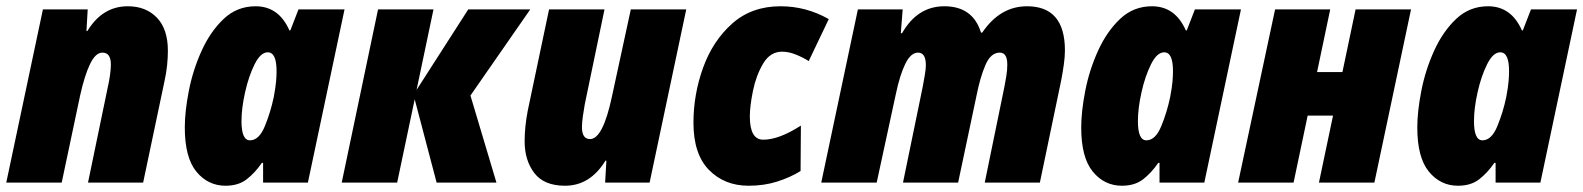

<svg xmlns="http://www.w3.org/2000/svg" viewBox="-23 -583 5055 613"><path d="M174 0 233 -279Q247 -342 264.5 -378.5Q282 -415 304 -415Q331 -415 331 -377Q331 -362 328 -341.5Q325 -321 321 -304L258 0H434L502 -323Q508 -350 510.5 -374.5Q513 -399 513 -421Q513 -490 478 -526.5Q443 -563 385 -563Q304 -563 256 -484H253L257 -553H114L-3 0Z M748 -196Q748 -237 759.5 -288.5Q771 -340 790 -378Q809 -416 832 -416Q860 -416 860 -356Q860 -342 858.5 -323.5Q857 -305 851 -273Q841 -225 822.5 -180Q804 -135 775 -135Q748 -135 748 -196ZM813 -63H817V0H960L1077 -553H930L904 -486H901Q867 -563 793 -563Q734 -563 691.5 -523Q649 -483 621 -421.5Q593 -360 580 -293.5Q567 -227 567 -176Q567 -80 604 -35Q641 10 697 10Q738 10 764.5 -10.5Q791 -31 813 -63Z M1245 0 1301 -266 1371 0H1562L1479 -278L1670 -553H1472L1307 -296L1361 -553H1184L1068 0Z M1910 -70H1913L1909 0H2051L2168 -553H1991L1931 -276Q1902 -139 1861 -139Q1835 -139 1835 -177Q1835 -192 1838 -212.5Q1841 -233 1844 -250L1907 -553H1730L1662 -230Q1652 -178 1652 -132Q1652 -71 1683 -30.5Q1714 10 1781 10Q1861 10 1910 -70Z M2533 -37 2534 -182Q2464 -137 2414 -137Q2371 -137 2371 -211Q2371 -244 2381 -293Q2391 -342 2413.5 -380Q2436 -418 2474 -418Q2495 -418 2517.5 -409Q2540 -400 2559 -388L2623 -522Q2551 -563 2469 -563Q2377 -563 2315 -508Q2253 -453 2222 -367.5Q2191 -282 2191 -191Q2191 -91 2240.5 -40.5Q2290 10 2367 10Q2417 10 2459 -3.5Q2501 -17 2533 -37Z M2776 0 2837 -282Q2850 -344 2867.5 -379.5Q2885 -415 2908 -415Q2933 -415 2933 -375Q2933 -362 2929.5 -342.5Q2926 -323 2923 -306L2860 0H3036L3095 -279Q3106 -335 3123 -375Q3140 -415 3169 -415Q3193 -415 3193 -377Q3193 -360 3190 -341Q3187 -322 3184 -307L3121 0H3297L3365 -326Q3370 -352 3373.5 -377Q3377 -402 3377 -422Q3377 -563 3256 -563Q3170 -563 3113 -479H3109Q3083 -563 2992 -563Q2906 -563 2857 -477H2853L2859 -553H2716L2599 0Z M3610 -196Q3610 -237 3621.5 -288.5Q3633 -340 3652 -378Q3671 -416 3694 -416Q3722 -416 3722 -356Q3722 -342 3720.5 -323.5Q3719 -305 3713 -273Q3703 -225 3684.5 -180Q3666 -135 3637 -135Q3610 -135 3610 -196ZM3675 -63H3679V0H3822L3939 -553H3792L3766 -486H3763Q3729 -563 3655 -563Q3596 -563 3553.5 -523Q3511 -483 3483 -421.5Q3455 -360 3442 -293.5Q3429 -227 3429 -176Q3429 -80 3466 -35Q3503 10 3559 10Q3600 10 3626.5 -10.5Q3653 -31 3675 -63Z M4107 0 4152 -214H4233L4188 0H4365L4482 -553H4305L4263 -353H4182L4224 -553H4048L3930 0Z M4683 -196Q4683 -237 4694.5 -288.5Q4706 -340 4725 -378Q4744 -416 4767 -416Q4795 -416 4795 -356Q4795 -342 4793.5 -323.5Q4792 -305 4786 -273Q4776 -225 4757.5 -180Q4739 -135 4710 -135Q4683 -135 4683 -196ZM4748 -63H4752V0H4895L5012 -553H4865L4839 -486H4836Q4802 -563 4728 -563Q4669 -563 4626.5 -523Q4584 -483 4556 -421.5Q4528 -360 4515 -293.5Q4502 -227 4502 -176Q4502 -80 4539 -35Q4576 10 4632 10Q4673 10 4699.5 -10.5Q4726 -31 4748 -63Z"/></svg>

Font: Noto Sans Display SemiCondensed Black
Style: Italic
Weight: 900
Width: 4
Designer: Monotype Design team
Foundry: Monotype Imaging Inc.
Version: 1.000